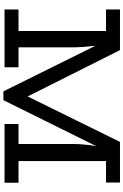

<svg xmlns="http://www.w3.org/2000/svg" viewBox="184 -910 733 1141"><g transform="rotate(90 550.5 -339.5)"><path d="M937 -83H1065.9V0H716.8V-83H835.9V-418.9Q835.9 -463.9 848.1 -543.9L575.2 6.8H522.9L252 -540Q261.2 -456.5 261.2 -418.9V-83H379.9V0H36.1V-83H164.1V-603H36.1V-686H277.8L553.2 -137.2L823.2 -686H1064.9V-603H937Z"/></g></svg>

Font: BioRhyme
Style: Regular
Weight: 400
Designer: Aoife Mooney
Foundry: Aoife Mooney Type
Version: Version 1.500;PS 001.500;hotconv 1.0.88;makeotf.lib2.5.64775